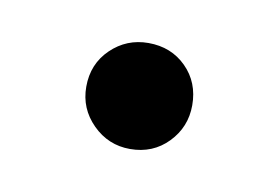

<svg xmlns="http://www.w3.org/2000/svg" viewBox="-30 -369 265 182"><g transform="rotate(10 102.0 -278.0)"><path d="M102 -329Q124 -329 138.5 -314.5Q153 -300 153 -278Q153 -257 138.5 -242Q124 -227 102 -227Q81 -227 66 -242Q51 -257 51 -278Q51 -300 66 -314.5Q81 -329 102 -329Z"/></g></svg>

Font: Alexandria Light
Style: Regular
Weight: 300
Designer: Mohamed Gaber
Foundry: Kief Type Foundry
Version: Version 5.100